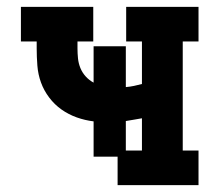

<svg xmlns="http://www.w3.org/2000/svg" viewBox="-20 -540 640 560"><path d="M323 0V-83H253V-186Q228 -189 204 -197.5Q180 -206 159.5 -220.5Q139 -235 123.5 -255.5Q108 -276 99.5 -299.5Q91 -323 89 -348.5Q87 -374 87 -399V-419H41V-520H252V-419H206V-399Q206 -384 207.5 -369.5Q209 -355 214.5 -341.5Q220 -328 230 -317Q240 -306 253 -299V-405H347V-286Q359 -287 371 -289.5Q383 -292 394 -295V-419H348V-520H559V-419H513V-101H559V0ZM347 -101H394V-195Q383 -193 371 -191Q359 -189 347 -187Z"/></svg>

Font: Iosevka Plex Etoile
Style: Bold
Weight: 700
Designer: Belleve Invis
Foundry: Belleve Invis
Version: Version 25.1.1; ttfautohint (v1.8.4)